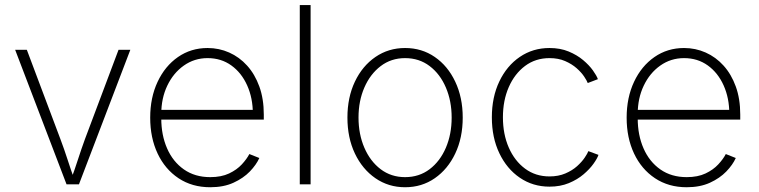

<svg xmlns="http://www.w3.org/2000/svg" viewBox="-20 -748 3079 779"><path d="M250 0 41.5 -545.9H88.9L225.1 -183.6Q240.7 -142.1 254.2 -100.3Q267.6 -58.6 282.2 -18.1H267.6Q282.7 -58.6 296.1 -100.3Q309.6 -142.1 324.7 -183.6L460.9 -545.9H508.8L300.3 0Z M833 11.7Q759.3 11.7 704.3 -24.9Q649.4 -61.5 619.4 -125.2Q589.4 -189 589.4 -270.5Q589.4 -352.1 619.4 -416Q649.4 -480 702.1 -516.6Q754.9 -553.2 822.3 -553.2Q868.7 -553.2 909.9 -534.9Q951.2 -516.6 982.7 -481.7Q1014.2 -446.8 1032.2 -397Q1050.3 -347.2 1050.3 -283.2V-262.7H617.2V-302.2H1026.4L1005.9 -286.6Q1005.9 -350.1 982.9 -401.4Q960 -452.6 918.7 -482.4Q877.4 -512.2 822.3 -512.2Q768.6 -512.2 725.8 -481.9Q683.1 -451.7 658.7 -400.4Q634.3 -349.1 634.3 -286.1V-268.1Q634.3 -199.7 658 -145.8Q681.6 -91.8 726.3 -60.5Q771 -29.3 833 -29.3Q877.9 -29.3 909.4 -44.2Q940.9 -59.1 961.2 -81.1Q981.4 -103 991.7 -123L1032.2 -106.9Q1020 -79.6 993.7 -52.2Q967.3 -24.9 927.2 -6.6Q887.2 11.7 833 11.7Z M1240.2 -727.5V0H1196.3V-727.5Z M1623.5 11.7Q1556.2 11.7 1503.2 -24.9Q1450.2 -61.5 1419.9 -125.2Q1389.6 -189 1389.6 -271Q1389.6 -353 1419.9 -416.7Q1450.2 -480.5 1503.2 -516.8Q1556.2 -553.2 1623.5 -553.2Q1691.4 -553.2 1744.1 -516.8Q1796.9 -480.5 1827.1 -416.5Q1857.4 -352.5 1857.4 -271Q1857.4 -189 1827.1 -125.2Q1796.9 -61.5 1744.1 -24.9Q1691.4 11.7 1623.5 11.7ZM1623.5 -29.3Q1680.7 -29.3 1723.1 -61.5Q1765.6 -93.8 1789.1 -148.7Q1812.5 -203.6 1812.5 -271Q1812.5 -337.9 1789.1 -392.8Q1765.6 -447.8 1723.1 -480Q1680.7 -512.2 1623.5 -512.2Q1566.9 -512.2 1524.4 -479.7Q1481.9 -447.3 1458.3 -392.8Q1434.6 -338.4 1434.6 -271Q1434.6 -203.6 1458.3 -148.7Q1481.9 -93.8 1524.4 -61.5Q1566.9 -29.3 1623.5 -29.3Z M2209.5 9.3Q2142.1 9.3 2089.1 -26.9Q2036.1 -63 2005.9 -126.5Q1975.6 -189.9 1975.6 -272Q1975.6 -354 2005.9 -417.5Q2036.1 -481 2089.1 -517.1Q2142.1 -553.2 2209.5 -553.2Q2252.9 -553.2 2287.1 -539.1Q2321.3 -524.9 2345.9 -504.2Q2370.6 -483.4 2385.7 -462.2Q2400.9 -440.9 2405.8 -426.8L2364.7 -411.1Q2361.3 -420.4 2350.1 -437.3Q2338.9 -454.1 2319.6 -471.2Q2300.3 -488.3 2272.9 -500.2Q2245.6 -512.2 2209.5 -512.2Q2152.8 -512.2 2110.4 -480.5Q2067.9 -448.7 2044.2 -394.5Q2020.5 -340.3 2020.5 -272Q2020.5 -203.6 2044.2 -149.4Q2067.9 -95.2 2110.4 -63.7Q2152.8 -32.2 2209.5 -32.2Q2245.6 -32.2 2273.7 -44.2Q2301.8 -56.2 2321.3 -73.7Q2340.8 -91.3 2352.3 -108.4Q2363.8 -125.5 2367.2 -134.8L2408.2 -119.6Q2403.3 -105 2387.9 -83.5Q2372.6 -62 2347.7 -40.8Q2322.8 -19.5 2288.1 -5.1Q2253.4 9.3 2209.5 9.3Z M2766.1 11.7Q2692.4 11.7 2637.5 -24.9Q2582.5 -61.5 2552.5 -125.2Q2522.5 -189 2522.5 -270.5Q2522.5 -352.1 2552.5 -416Q2582.5 -480 2635.3 -516.6Q2688 -553.2 2755.4 -553.2Q2801.8 -553.2 2843 -534.9Q2884.3 -516.6 2915.8 -481.7Q2947.3 -446.8 2965.3 -397Q2983.4 -347.2 2983.4 -283.2V-262.7H2550.3V-302.2H2959.5L2939 -286.6Q2939 -350.1 2916 -401.4Q2893.1 -452.6 2851.8 -482.4Q2810.5 -512.2 2755.4 -512.2Q2701.7 -512.2 2658.9 -481.9Q2616.2 -451.7 2591.8 -400.4Q2567.4 -349.1 2567.4 -286.1V-268.1Q2567.4 -199.7 2591.1 -145.8Q2614.7 -91.8 2659.4 -60.5Q2704.1 -29.3 2766.1 -29.3Q2811 -29.3 2842.5 -44.2Q2874 -59.1 2894.3 -81.1Q2914.6 -103 2924.8 -123L2965.3 -106.9Q2953.1 -79.6 2926.8 -52.2Q2900.4 -24.9 2860.4 -6.6Q2820.3 11.7 2766.1 11.7Z"/></svg>

Font: Inter ExtraLight
Style: Regular
Weight: 250
Designer: Rasmus Andersson
Foundry: rsms
Version: Version 4.001;git-66647c0bb